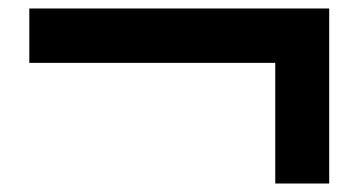

<svg xmlns="http://www.w3.org/2000/svg" viewBox="-20 -493 853 452"><path d="M755 -61H628V-345H49V-473H755Z"/></svg>

Font: BioRhyme Expanded ExtraBold
Style: Regular
Weight: 800
Width: 7
Designer: Aoife Mooney
Foundry: Aoife Mooney Type
Version: Version 1.001